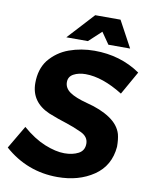

<svg xmlns="http://www.w3.org/2000/svg" viewBox="-111 -979 836 1061"><g transform="rotate(10 307.0 -448.5)"><path d="M558 -759H436L391 -824L321 -759H200L336 -907H478ZM285 10Q115 10 -13 -103L63 -232Q127 -176.5 189.2 -151.2Q251.5 -126 300 -126Q346 -126 378.5 -143Q411 -160 411 -199Q411 -238 368.5 -258Q326 -278 279 -293Q239 -305 181 -328Q75 -374 75 -481Q75 -558 114 -609.5Q159 -665 225.8 -689Q292.5 -713 367 -713Q513 -713 625 -636L551 -505Q435 -577 341 -577Q302 -577 274 -562Q246 -547 246 -516Q246 -482.5 277.5 -460.5Q309 -438.5 376 -421Q454.5 -401.5 506.8 -366.5Q559 -331.5 573.5 -282Q581 -253 581 -212Q572 -104 488 -47Q404 10 285 10Z"/></g></svg>

Font: Argentum Sans SemiBold
Style: Italic
Weight: 600
Italic angle: -11°
Designer: Julieta Ulanovsky (font), Cristiano Sobral (main changes and remaster)
Foundry: Julieta Ulanovsky (font), Cristiano Sobral (main changes and remaster)
Version: Version 2.007;June 15, 2022;FontCreator 14.0.0.2814 64-bit; 